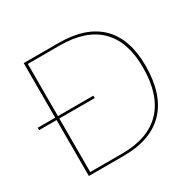

<svg xmlns="http://www.w3.org/2000/svg" viewBox="-146 -816 983 972"><g transform="rotate(-30 345.5 -330.0)"><path d="M310 -660Q470 -660 552.5 -579Q635 -498 635 -340Q635 -173 552.5 -86.5Q470 0 310 0H107V-327H5V-341H107V-660ZM310 -14Q462 -14 540.5 -96.5Q619 -179 619 -340Q619 -491 540.5 -568.5Q462 -646 310 -646H123V-341H330V-327H123V-14Z"/></g></svg>

Font: Elaine Sans Thin
Style: Regular
Weight: 250
Designer: Wei Huang
Foundry: Wei Huang
Version: Version 2.001;December 24, 2019;FontCreator 12.0.0.2547 64-b